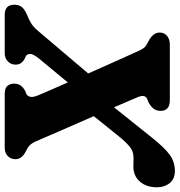

<svg xmlns="http://www.w3.org/2000/svg" viewBox="-4 -768 762 814"><g transform="rotate(90 377.0 -361.0)"><path d="M380.5 -567.5Q386.5 -553 398 -525.8Q409.5 -498.5 425 -463.5L552.5 -623Q595 -676.5 625.5 -699Q656 -721.5 694.5 -721.5Q729 -721.5 746.5 -699.2Q764 -677 764 -645.5Q764 -601 740 -573.2Q716 -545.5 676.5 -545.5Q661.5 -545.5 651.5 -546Q641.5 -546.5 630.5 -545.5Q609 -544.5 589.8 -528.2Q570.5 -512 544 -479L462.5 -377.5Q491.5 -311 520.5 -244.8Q549.5 -178.5 568 -135Q576.5 -115 587 -105.2Q597.5 -95.5 612.5 -89Q645 -72.5 645 -45Q644.5 -25.5 631.5 -12.8Q618.5 0 596 0H368.5Q343 0 333.8 -11.8Q324.5 -23.5 324.5 -40.5Q324.5 -71 357 -87.5L366 -90.5Q390.5 -102.5 375 -139.5Q369.5 -152.5 354.8 -187Q340 -221.5 319.5 -267.5L225 -153.5Q199 -123 198.8 -108.5Q198.5 -94 210 -88.5L221.5 -83.5Q231 -78 237.5 -69Q244 -60 244 -46Q244 -26 230 -13Q216 0 195.5 0H33Q-10 0 -10 -41Q-10 -58 -2 -70Q6 -82 27 -92Q48 -100.5 65.8 -110.2Q83.5 -120 102 -142.5L281.5 -354Q253.5 -417 226.8 -476.8Q200 -536.5 184 -571.5Q175 -591 165 -597.8Q155 -604.5 138.5 -613Q108 -631 108 -657Q108 -676.5 122 -688.2Q136 -700 159 -700H395Q440 -700 440 -661Q440 -643 430.5 -631Q421 -619 404.5 -610L389.5 -604Q370 -595 380.5 -567.5Z"/></g></svg>

Font: Fraunces 72pt S100
Style: Bold Italic
Weight: 700
Italic angle: -16°
Version: Version 1.000; ttfautohint (v1.8.3)